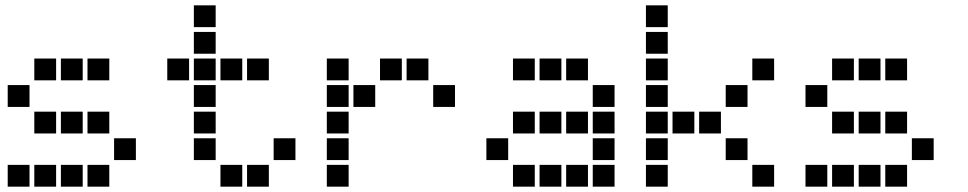

<svg xmlns="http://www.w3.org/2000/svg" viewBox="-20 -711 3640 722"><path d="M110 -491Q109 -491 109 -491Q109 -491 109 -490V-410Q109 -409 109 -409Q109 -409 110 -409H190Q191 -409 191 -409Q191 -409 191 -410V-490Q191 -491 191 -491Q191 -491 190 -491ZM210 -491Q209 -491 209 -491Q209 -491 209 -490V-410Q209 -409 209 -409Q209 -409 210 -409H290Q291 -409 291 -409Q291 -409 291 -410V-490Q291 -491 291 -491Q291 -491 290 -491ZM310 -491Q309 -491 309 -491Q309 -491 309 -490V-410Q309 -409 309 -409Q309 -409 310 -409H390Q391 -409 391 -409Q391 -409 391 -410V-490Q391 -491 391 -491Q391 -491 390 -491ZM10 -391Q9 -391 9 -391Q9 -391 9 -390V-310Q9 -309 9 -309Q9 -309 10 -309H90Q91 -309 91 -309Q91 -309 91 -310V-390Q91 -391 91 -391Q91 -391 90 -391ZM110 -291Q109 -291 109 -291Q109 -291 109 -290V-210Q109 -209 109 -209Q109 -209 110 -209H190Q191 -209 191 -209Q191 -209 191 -210V-290Q191 -291 191 -291Q191 -291 190 -291ZM210 -291Q209 -291 209 -291Q209 -291 209 -290V-210Q209 -209 209 -209Q209 -209 210 -209H290Q291 -209 291 -209Q291 -209 291 -210V-290Q291 -291 291 -291Q291 -291 290 -291ZM310 -291Q309 -291 309 -291Q309 -291 309 -290V-210Q309 -209 309 -209Q309 -209 310 -209H390Q391 -209 391 -209Q391 -209 391 -210V-290Q391 -291 391 -291Q391 -291 390 -291ZM410 -191Q409 -191 409 -191Q409 -191 409 -190V-110Q409 -109 409 -109Q409 -109 410 -109H490Q491 -109 491 -109Q491 -109 491 -110V-190Q491 -191 491 -191Q491 -191 490 -191ZM10 -91Q9 -91 9 -91Q9 -91 9 -90V-10Q9 -9 9 -9Q9 -9 10 -9H90Q91 -9 91 -9Q91 -9 91 -10V-90Q91 -91 91 -91Q91 -91 90 -91ZM110 -91Q109 -91 109 -91Q109 -91 109 -90V-10Q109 -9 109 -9Q109 -9 110 -9H190Q191 -9 191 -9Q191 -9 191 -10V-90Q191 -91 191 -91Q191 -91 190 -91ZM210 -91Q209 -91 209 -91Q209 -91 209 -90V-10Q209 -9 209 -9Q209 -9 210 -9H290Q291 -9 291 -9Q291 -9 291 -10V-90Q291 -91 291 -91Q291 -91 290 -91ZM310 -91Q309 -91 309 -91Q309 -91 309 -90V-10Q309 -9 309 -9Q309 -9 310 -9H390Q391 -9 391 -9Q391 -9 391 -10V-90Q391 -91 391 -91Q391 -91 390 -91Z M710 -691Q709 -691 709 -691Q709 -691 709 -690V-610Q709 -609 709 -609Q709 -609 710 -609H790Q791 -609 791 -609Q791 -609 791 -610V-690Q791 -691 791 -691Q791 -691 790 -691ZM710 -591Q709 -591 709 -591Q709 -591 709 -590V-510Q709 -509 709 -509Q709 -509 710 -509H790Q791 -509 791 -509Q791 -509 791 -510V-590Q791 -591 791 -591Q791 -591 790 -591ZM610 -491Q609 -491 609 -491Q609 -491 609 -490V-410Q609 -409 609 -409Q609 -409 610 -409H690Q691 -409 691 -409Q691 -409 691 -410V-490Q691 -491 691 -491Q691 -491 690 -491ZM710 -491Q709 -491 709 -491Q709 -491 709 -490V-410Q709 -409 709 -409Q709 -409 710 -409H790Q791 -409 791 -409Q791 -409 791 -410V-490Q791 -491 791 -491Q791 -491 790 -491ZM810 -491Q809 -491 809 -491Q809 -491 809 -490V-410Q809 -409 809 -409Q809 -409 810 -409H890Q891 -409 891 -409Q891 -409 891 -410V-490Q891 -491 891 -491Q891 -491 890 -491ZM910 -491Q909 -491 909 -491Q909 -491 909 -490V-410Q909 -409 909 -409Q909 -409 910 -409H990Q991 -409 991 -409Q991 -409 991 -410V-490Q991 -491 991 -491Q991 -491 990 -491ZM710 -391Q709 -391 709 -391Q709 -391 709 -390V-310Q709 -309 709 -309Q709 -309 710 -309H790Q791 -309 791 -309Q791 -309 791 -310V-390Q791 -391 791 -391Q791 -391 790 -391ZM710 -291Q709 -291 709 -291Q709 -291 709 -290V-210Q709 -209 709 -209Q709 -209 710 -209H790Q791 -209 791 -209Q791 -209 791 -210V-290Q791 -291 791 -291Q791 -291 790 -291ZM710 -191Q709 -191 709 -191Q709 -191 709 -190V-110Q709 -109 709 -109Q709 -109 710 -109H790Q791 -109 791 -109Q791 -109 791 -110V-190Q791 -191 791 -191Q791 -191 790 -191ZM1010 -191Q1009 -191 1009 -191Q1009 -191 1009 -190V-110Q1009 -109 1009 -109Q1009 -109 1010 -109H1090Q1091 -109 1091 -109Q1091 -109 1091 -110V-190Q1091 -191 1091 -191Q1091 -191 1090 -191ZM810 -91Q809 -91 809 -91Q809 -91 809 -90V-10Q809 -9 809 -9Q809 -9 810 -9H890Q891 -9 891 -9Q891 -9 891 -10V-90Q891 -91 891 -91Q891 -91 890 -91ZM910 -91Q909 -91 909 -91Q909 -91 909 -90V-10Q909 -9 909 -9Q909 -9 910 -9H990Q991 -9 991 -9Q991 -9 991 -10V-90Q991 -91 991 -91Q991 -91 990 -91Z M1210 -491Q1209 -491 1209 -491Q1209 -491 1209 -490V-410Q1209 -409 1209 -409Q1209 -409 1210 -409H1290Q1291 -409 1291 -409Q1291 -409 1291 -410V-490Q1291 -491 1291 -491Q1291 -491 1290 -491ZM1410 -491Q1409 -491 1409 -491Q1409 -491 1409 -490V-410Q1409 -409 1409 -409Q1409 -409 1410 -409H1490Q1491 -409 1491 -409Q1491 -409 1491 -410V-490Q1491 -491 1491 -491Q1491 -491 1490 -491ZM1510 -491Q1509 -491 1509 -491Q1509 -491 1509 -490V-410Q1509 -409 1509 -409Q1509 -409 1510 -409H1590Q1591 -409 1591 -409Q1591 -409 1591 -410V-490Q1591 -491 1591 -491Q1591 -491 1590 -491ZM1210 -391Q1209 -391 1209 -391Q1209 -391 1209 -390V-310Q1209 -309 1209 -309Q1209 -309 1210 -309H1290Q1291 -309 1291 -309Q1291 -309 1291 -310V-390Q1291 -391 1291 -391Q1291 -391 1290 -391ZM1310 -391Q1309 -391 1309 -391Q1309 -391 1309 -390V-310Q1309 -309 1309 -309Q1309 -309 1310 -309H1390Q1391 -309 1391 -309Q1391 -309 1391 -310V-390Q1391 -391 1391 -391Q1391 -391 1390 -391ZM1610 -391Q1609 -391 1609 -391Q1609 -391 1609 -390V-310Q1609 -309 1609 -309Q1609 -309 1610 -309H1690Q1691 -309 1691 -309Q1691 -309 1691 -310V-390Q1691 -391 1691 -391Q1691 -391 1690 -391ZM1210 -291Q1209 -291 1209 -291Q1209 -291 1209 -290V-210Q1209 -209 1209 -209Q1209 -209 1210 -209H1290Q1291 -209 1291 -209Q1291 -209 1291 -210V-290Q1291 -291 1291 -291Q1291 -291 1290 -291ZM1210 -191Q1209 -191 1209 -191Q1209 -191 1209 -190V-110Q1209 -109 1209 -109Q1209 -109 1210 -109H1290Q1291 -109 1291 -109Q1291 -109 1291 -110V-190Q1291 -191 1291 -191Q1291 -191 1290 -191ZM1210 -91Q1209 -91 1209 -91Q1209 -91 1209 -90V-10Q1209 -9 1209 -9Q1209 -9 1210 -9H1290Q1291 -9 1291 -9Q1291 -9 1291 -10V-90Q1291 -91 1291 -91Q1291 -91 1290 -91Z M1910 -491Q1909 -491 1909 -491Q1909 -491 1909 -490V-410Q1909 -409 1909 -409Q1909 -409 1910 -409H1990Q1991 -409 1991 -409Q1991 -409 1991 -410V-490Q1991 -491 1991 -491Q1991 -491 1990 -491ZM2010 -491Q2009 -491 2009 -491Q2009 -491 2009 -490V-410Q2009 -409 2009 -409Q2009 -409 2010 -409H2090Q2091 -409 2091 -409Q2091 -409 2091 -410V-490Q2091 -491 2091 -491Q2091 -491 2090 -491ZM2110 -491Q2109 -491 2109 -491Q2109 -491 2109 -490V-410Q2109 -409 2109 -409Q2109 -409 2110 -409H2190Q2191 -409 2191 -409Q2191 -409 2191 -410V-490Q2191 -491 2191 -491Q2191 -491 2190 -491ZM2210 -391Q2209 -391 2209 -391Q2209 -391 2209 -390V-310Q2209 -309 2209 -309Q2209 -309 2210 -309H2290Q2291 -309 2291 -309Q2291 -309 2291 -310V-390Q2291 -391 2291 -391Q2291 -391 2290 -391ZM1910 -291Q1909 -291 1909 -291Q1909 -291 1909 -290V-210Q1909 -209 1909 -209Q1909 -209 1910 -209H1990Q1991 -209 1991 -209Q1991 -209 1991 -210V-290Q1991 -291 1991 -291Q1991 -291 1990 -291ZM2010 -291Q2009 -291 2009 -291Q2009 -291 2009 -290V-210Q2009 -209 2009 -209Q2009 -209 2010 -209H2090Q2091 -209 2091 -209Q2091 -209 2091 -210V-290Q2091 -291 2091 -291Q2091 -291 2090 -291ZM2110 -291Q2109 -291 2109 -291Q2109 -291 2109 -290V-210Q2109 -209 2109 -209Q2109 -209 2110 -209H2190Q2191 -209 2191 -209Q2191 -209 2191 -210V-290Q2191 -291 2191 -291Q2191 -291 2190 -291ZM2210 -291Q2209 -291 2209 -291Q2209 -291 2209 -290V-210Q2209 -209 2209 -209Q2209 -209 2210 -209H2290Q2291 -209 2291 -209Q2291 -209 2291 -210V-290Q2291 -291 2291 -291Q2291 -291 2290 -291ZM1810 -191Q1809 -191 1809 -191Q1809 -191 1809 -190V-110Q1809 -109 1809 -109Q1809 -109 1810 -109H1890Q1891 -109 1891 -109Q1891 -109 1891 -110V-190Q1891 -191 1891 -191Q1891 -191 1890 -191ZM2210 -191Q2209 -191 2209 -191Q2209 -191 2209 -190V-110Q2209 -109 2209 -109Q2209 -109 2210 -109H2290Q2291 -109 2291 -109Q2291 -109 2291 -110V-190Q2291 -191 2291 -191Q2291 -191 2290 -191ZM1910 -91Q1909 -91 1909 -91Q1909 -91 1909 -90V-10Q1909 -9 1909 -9Q1909 -9 1910 -9H1990Q1991 -9 1991 -9Q1991 -9 1991 -10V-90Q1991 -91 1991 -91Q1991 -91 1990 -91ZM2010 -91Q2009 -91 2009 -91Q2009 -91 2009 -90V-10Q2009 -9 2009 -9Q2009 -9 2010 -9H2090Q2091 -9 2091 -9Q2091 -9 2091 -10V-90Q2091 -91 2091 -91Q2091 -91 2090 -91ZM2110 -91Q2109 -91 2109 -91Q2109 -91 2109 -90V-10Q2109 -9 2109 -9Q2109 -9 2110 -9H2190Q2191 -9 2191 -9Q2191 -9 2191 -10V-90Q2191 -91 2191 -91Q2191 -91 2190 -91ZM2210 -91Q2209 -91 2209 -91Q2209 -91 2209 -90V-10Q2209 -9 2209 -9Q2209 -9 2210 -9H2290Q2291 -9 2291 -9Q2291 -9 2291 -10V-90Q2291 -91 2291 -91Q2291 -91 2290 -91Z M2410 -691Q2409 -691 2409 -691Q2409 -691 2409 -690V-610Q2409 -609 2409 -609Q2409 -609 2410 -609H2490Q2491 -609 2491 -609Q2491 -609 2491 -610V-690Q2491 -691 2491 -691Q2491 -691 2490 -691ZM2410 -591Q2409 -591 2409 -591Q2409 -591 2409 -590V-510Q2409 -509 2409 -509Q2409 -509 2410 -509H2490Q2491 -509 2491 -509Q2491 -509 2491 -510V-590Q2491 -591 2491 -591Q2491 -591 2490 -591ZM2410 -491Q2409 -491 2409 -491Q2409 -491 2409 -490V-410Q2409 -409 2409 -409Q2409 -409 2410 -409H2490Q2491 -409 2491 -409Q2491 -409 2491 -410V-490Q2491 -491 2491 -491Q2491 -491 2490 -491ZM2810 -491Q2809 -491 2809 -491Q2809 -491 2809 -490V-410Q2809 -409 2809 -409Q2809 -409 2810 -409H2890Q2891 -409 2891 -409Q2891 -409 2891 -410V-490Q2891 -491 2891 -491Q2891 -491 2890 -491ZM2410 -391Q2409 -391 2409 -391Q2409 -391 2409 -390V-310Q2409 -309 2409 -309Q2409 -309 2410 -309H2490Q2491 -309 2491 -309Q2491 -309 2491 -310V-390Q2491 -391 2491 -391Q2491 -391 2490 -391ZM2710 -391Q2709 -391 2709 -391Q2709 -391 2709 -390V-310Q2709 -309 2709 -309Q2709 -309 2710 -309H2790Q2791 -309 2791 -309Q2791 -309 2791 -310V-390Q2791 -391 2791 -391Q2791 -391 2790 -391ZM2410 -291Q2409 -291 2409 -291Q2409 -291 2409 -290V-210Q2409 -209 2409 -209Q2409 -209 2410 -209H2490Q2491 -209 2491 -209Q2491 -209 2491 -210V-290Q2491 -291 2491 -291Q2491 -291 2490 -291ZM2510 -291Q2509 -291 2509 -291Q2509 -291 2509 -290V-210Q2509 -209 2509 -209Q2509 -209 2510 -209H2590Q2591 -209 2591 -209Q2591 -209 2591 -210V-290Q2591 -291 2591 -291Q2591 -291 2590 -291ZM2610 -291Q2609 -291 2609 -291Q2609 -291 2609 -290V-210Q2609 -209 2609 -209Q2609 -209 2610 -209H2690Q2691 -209 2691 -209Q2691 -209 2691 -210V-290Q2691 -291 2691 -291Q2691 -291 2690 -291ZM2410 -191Q2409 -191 2409 -191Q2409 -191 2409 -190V-110Q2409 -109 2409 -109Q2409 -109 2410 -109H2490Q2491 -109 2491 -109Q2491 -109 2491 -110V-190Q2491 -191 2491 -191Q2491 -191 2490 -191ZM2710 -191Q2709 -191 2709 -191Q2709 -191 2709 -190V-110Q2709 -109 2709 -109Q2709 -109 2710 -109H2790Q2791 -109 2791 -109Q2791 -109 2791 -110V-190Q2791 -191 2791 -191Q2791 -191 2790 -191ZM2410 -91Q2409 -91 2409 -91Q2409 -91 2409 -90V-10Q2409 -9 2409 -9Q2409 -9 2410 -9H2490Q2491 -9 2491 -9Q2491 -9 2491 -10V-90Q2491 -91 2491 -91Q2491 -91 2490 -91ZM2810 -91Q2809 -91 2809 -91Q2809 -91 2809 -90V-10Q2809 -9 2809 -9Q2809 -9 2810 -9H2890Q2891 -9 2891 -9Q2891 -9 2891 -10V-90Q2891 -91 2891 -91Q2891 -91 2890 -91Z M3110 -491Q3109 -491 3109 -491Q3109 -491 3109 -490V-410Q3109 -409 3109 -409Q3109 -409 3110 -409H3190Q3191 -409 3191 -409Q3191 -409 3191 -410V-490Q3191 -491 3191 -491Q3191 -491 3190 -491ZM3210 -491Q3209 -491 3209 -491Q3209 -491 3209 -490V-410Q3209 -409 3209 -409Q3209 -409 3210 -409H3290Q3291 -409 3291 -409Q3291 -409 3291 -410V-490Q3291 -491 3291 -491Q3291 -491 3290 -491ZM3310 -491Q3309 -491 3309 -491Q3309 -491 3309 -490V-410Q3309 -409 3309 -409Q3309 -409 3310 -409H3390Q3391 -409 3391 -409Q3391 -409 3391 -410V-490Q3391 -491 3391 -491Q3391 -491 3390 -491ZM3010 -391Q3009 -391 3009 -391Q3009 -391 3009 -390V-310Q3009 -309 3009 -309Q3009 -309 3010 -309H3090Q3091 -309 3091 -309Q3091 -309 3091 -310V-390Q3091 -391 3091 -391Q3091 -391 3090 -391ZM3110 -291Q3109 -291 3109 -291Q3109 -291 3109 -290V-210Q3109 -209 3109 -209Q3109 -209 3110 -209H3190Q3191 -209 3191 -209Q3191 -209 3191 -210V-290Q3191 -291 3191 -291Q3191 -291 3190 -291ZM3210 -291Q3209 -291 3209 -291Q3209 -291 3209 -290V-210Q3209 -209 3209 -209Q3209 -209 3210 -209H3290Q3291 -209 3291 -209Q3291 -209 3291 -210V-290Q3291 -291 3291 -291Q3291 -291 3290 -291ZM3310 -291Q3309 -291 3309 -291Q3309 -291 3309 -290V-210Q3309 -209 3309 -209Q3309 -209 3310 -209H3390Q3391 -209 3391 -209Q3391 -209 3391 -210V-290Q3391 -291 3391 -291Q3391 -291 3390 -291ZM3410 -191Q3409 -191 3409 -191Q3409 -191 3409 -190V-110Q3409 -109 3409 -109Q3409 -109 3410 -109H3490Q3491 -109 3491 -109Q3491 -109 3491 -110V-190Q3491 -191 3491 -191Q3491 -191 3490 -191ZM3010 -91Q3009 -91 3009 -91Q3009 -91 3009 -90V-10Q3009 -9 3009 -9Q3009 -9 3010 -9H3090Q3091 -9 3091 -9Q3091 -9 3091 -10V-90Q3091 -91 3091 -91Q3091 -91 3090 -91ZM3110 -91Q3109 -91 3109 -91Q3109 -91 3109 -90V-10Q3109 -9 3109 -9Q3109 -9 3110 -9H3190Q3191 -9 3191 -9Q3191 -9 3191 -10V-90Q3191 -91 3191 -91Q3191 -91 3190 -91ZM3210 -91Q3209 -91 3209 -91Q3209 -91 3209 -90V-10Q3209 -9 3209 -9Q3209 -9 3210 -9H3290Q3291 -9 3291 -9Q3291 -9 3291 -10V-90Q3291 -91 3291 -91Q3291 -91 3290 -91ZM3310 -91Q3309 -91 3309 -91Q3309 -91 3309 -90V-10Q3309 -9 3309 -9Q3309 -9 3310 -9H3390Q3391 -9 3391 -9Q3391 -9 3391 -10V-90Q3391 -91 3391 -91Q3391 -91 3390 -91Z"/></svg>

Font: Doto ExtraBold
Style: Regular
Weight: 800
Monospace: yes
Version: Version 1.000